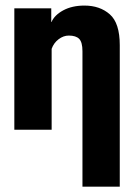

<svg xmlns="http://www.w3.org/2000/svg" viewBox="-20 -477 490 706"><path d="M283.2 209.5H420.4V-311Q420.4 -392.1 383.8 -424.3Q347.2 -456.5 290.5 -456.5Q245.1 -456.5 212.6 -439Q180.2 -421.4 169.4 -396H168.5V-446.3H32.7V0H169.9V-297.4Q177.7 -319.3 195.6 -332.8Q213.4 -346.2 232.9 -346.2Q259.3 -346.2 271.2 -334Q283.2 -321.8 283.2 -288.6Z"/></svg>

Font: Roboto Flex Super Cond Bold
Style: Regular
Weight: 700
Width: 3
Designer: Berlow after Robertson
Foundry: Google
Version: Version 3.000